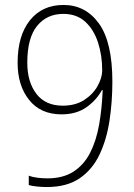

<svg xmlns="http://www.w3.org/2000/svg" viewBox="-20 -744 540 774"><path d="M168 10Q152 10 130.5 8Q109 6 96 2V-36Q111 -30 131 -27.5Q151 -25 171 -25Q234 -25 276 -52Q318 -79 343 -127.5Q368 -176 379.5 -241Q391 -306 394 -381H391Q368 -339 327.5 -311Q287 -283 228 -283Q144 -283 97.5 -341Q51 -399 51 -491Q51 -600 100.5 -662Q150 -724 236 -724Q325 -724 379 -649Q433 -574 433 -415Q433 -334 421.5 -258Q410 -182 381.5 -121.5Q353 -61 301.5 -25.5Q250 10 168 10ZM233 -318Q284 -318 319.5 -341Q355 -364 373.5 -397.5Q392 -431 392 -460Q392 -521 375 -573Q358 -625 323.5 -656.5Q289 -688 235 -688Q169 -688 129.5 -639.5Q90 -591 90 -491Q90 -414 126.5 -366Q163 -318 233 -318Z"/></svg>

Font: Noto Sans Gurmukhi SemiCondensed ExtraLight
Style: Regular
Weight: 200
Width: 4
Designer: Jelle Bosma - Monotype Design Team
Foundry: Monotype Imaging Inc.
Version: Version 2.004; ttfautohint (v1.8.4.7-5d5b)